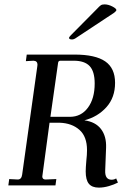

<svg xmlns="http://www.w3.org/2000/svg" viewBox="-20 -846 603 876"><path d="M371 -64Q371 -80 374 -114Q377 -140 377 -161Q377 -223 342.5 -253.5Q308 -284 253 -286H206L173 -41Q173 -27 188 -27L237 -29L233 0H18L22 -29L61 -27Q78 -27 81 -49L150 -542L151 -551Q151 -568 133 -569L98 -567L102 -597H320Q415 -597 460 -566Q505 -535 505 -468Q505 -401 465.5 -357Q426 -313 365 -297Q416 -290 441 -257Q466 -224 464 -172L460 -69Q459 -47 466.5 -36.5Q474 -26 489 -26Q501 -26 510 -32L518 -13Q501 -4 477 3Q453 10 431 10Q400 10 385.5 -7.5Q371 -25 371 -64ZM412 -465Q412 -520 389 -544.5Q366 -569 316 -569H256Q246 -569 245 -559L210 -313H299Q350 -313 381 -354.5Q412 -396 412 -465ZM295 -673Q295 -677 304 -686Q313 -695 315 -697L422 -805Q434 -818 440 -822Q446 -826 457 -826Q474 -826 492.5 -816.5Q511 -807 511 -800Q511 -796 501 -788L330 -675Q318 -666 309 -666Q295 -666 295 -673Z"/></svg>

Font: Unna
Style: Italic
Weight: 400
Italic angle: -8.05°
Designer: Jorge de Buen Unna
Foundry: Omnibus-Type
Version: Version 2.008